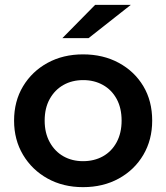

<svg xmlns="http://www.w3.org/2000/svg" viewBox="-20 -764 685 791"><path d="M322 7Q240 7 176 -28.5Q112 -64 75 -126Q38 -188 38 -267Q38 -347 75 -408.5Q112 -470 176 -505Q240 -540 322 -540Q405 -540 469.5 -505Q534 -470 570.5 -409Q607 -348 607 -267Q607 -188 570.5 -126Q534 -64 469.5 -28.5Q405 7 322 7ZM322 -100Q368 -100 404 -120Q440 -140 460.5 -178Q481 -216 481 -267Q481 -319 460.5 -356.5Q440 -394 404 -414Q368 -434 323 -434Q277 -434 241.5 -414Q206 -394 185 -356.5Q164 -319 164 -267Q164 -216 185 -178Q206 -140 241.5 -120Q277 -100 322 -100ZM237 -607 372 -744H519L345 -607Z"/></svg>

Font: Montserrat Thin SemiBold
Style: Regular
Weight: 600
Version: Version 9.000